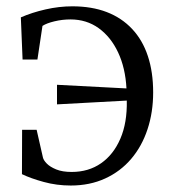

<svg xmlns="http://www.w3.org/2000/svg" viewBox="-20 -577 538 608"><path d="M204 10.5Q159.5 10.5 118.5 -0.8Q77.5 -12 49.5 -25.5L50 -166H96L116 -78Q118 -69.5 128.2 -59Q138.5 -48.5 158 -40.5Q177.5 -32.5 207 -32.5Q260.5 -32.5 300 -60Q339.5 -87.5 361.2 -138Q383 -188.5 381.5 -258.5L160.5 -246.5V-308.5L380.5 -297Q377 -362 354 -411Q331 -460 292.5 -487.8Q254 -515.5 203 -515.5Q177.5 -515.5 152.5 -509.5Q127.5 -503.5 114.5 -495L98.5 -388.5H51.5L46 -522Q81.5 -537.5 124.2 -547.2Q167 -557 209 -557Q270.5 -557 318 -538.8Q365.5 -520.5 398.5 -485.2Q431.5 -450 448.2 -399.5Q465 -349 465 -284.5Q465 -221.5 447.2 -167.8Q429.5 -114 395.5 -74Q361.5 -34 313 -11.8Q264.5 10.5 204 10.5Z"/></svg>

Font: Merriweather 48pt Light
Style: Regular
Weight: 300
Version: Version 2.100